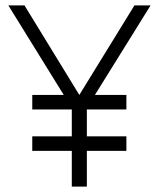

<svg xmlns="http://www.w3.org/2000/svg" viewBox="-20 -694 590 714"><path d="M333 -341H450V-287H303V-187H450V-133H303V0H247V-133H100V-187H247V-287H100V-341H217L11 -674H71L275 -341L480 -674H540Z"/></svg>

Font: Biryani UltraLight
Style: Regular
Weight: 250
Designer: Dan Reynolds and Mathieu Réguer
Foundry: Dan Reynolds and Mathieu Réguer
Version: Version 1.003; ttfautohint (v1.1) -l 5 -r 5 -G 72 -x 0 -D la